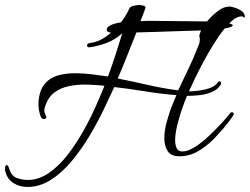

<svg xmlns="http://www.w3.org/2000/svg" viewBox="-112 -609 993 763"><path d="M-3 134Q-34 134 -58.5 118.5Q-83 103 -91 72Q-92 70 -92 67Q-92 64 -92 62Q-92 47 -85 47Q-79 47 -74 66Q-65 91 -44.5 98.5Q-24 106 -1 106Q42 106 82 78.5Q122 51 156.5 6.5Q191 -38 219.5 -89Q248 -140 269 -187.5Q290 -235 303 -268Q290 -270 277 -270.5Q264 -271 251 -272Q244 -272 238 -272.5Q232 -273 225 -273Q193 -273 161.5 -266.5Q130 -260 105.5 -242.5Q81 -225 69 -191Q64 -179 64 -170Q64 -162 69 -152Q72 -148 72 -144Q72 -136 62 -136Q55 -136 51 -143Q46 -154 43 -170.5Q40 -187 41 -205Q45 -251 65.5 -275.5Q86 -300 117.5 -309Q149 -318 185 -318Q218 -318 251 -314Q284 -310 317 -305Q334 -350 348 -394.5Q362 -439 374 -477Q346 -451 310.5 -438Q275 -425 244 -421H243Q234 -421 234 -428Q234 -437 246 -438Q288 -443 329 -479Q312 -482 312 -490Q312 -501 327 -508.5Q342 -516 368 -520Q379 -533 387.5 -547.5Q396 -562 403 -577Q405 -582 417 -585.5Q429 -589 441 -589Q452 -589 460 -586Q468 -583 466 -577Q462 -566 457 -552.5Q452 -539 446 -525Q460 -526 474 -526Q488 -526 503 -526Q547 -526 597 -525Q647 -524 697 -524H711Q730 -547 753.5 -565Q777 -583 800 -583Q806 -583 821 -578.5Q836 -574 849 -564.5Q862 -555 861 -539Q858 -540 854.5 -542Q851 -544 849 -544Q825 -544 799 -516Q811 -513 813 -509Q813 -505 804 -501.5Q795 -498 781 -496Q759 -469 737 -433.5Q715 -398 695.5 -361.5Q676 -325 661.5 -294.5Q647 -264 639 -246Q656 -246 679 -249Q702 -252 723 -259.5Q744 -267 754 -282Q757 -286 760 -286Q764 -286 766 -281.5Q768 -277 764 -271Q752 -252 728 -242.5Q704 -233 678 -230.5Q652 -228 631 -228Q621 -204 610 -172Q599 -140 591.5 -108Q584 -76 584 -51Q584 -32 590.5 -19.5Q597 -7 613 -7Q634 -7 662 -24.5Q690 -42 717.5 -68Q745 -94 768.5 -119.5Q792 -145 804 -161Q806 -163 810 -163Q813 -163 815.5 -160.5Q818 -158 816 -152Q814 -148 797 -125Q780 -102 750 -70Q722 -38 683.5 -13Q645 12 601 12Q567 12 554 -9Q541 -30 541 -59Q541 -91 551 -126Q561 -161 568 -180Q573 -193 578.5 -205.5Q584 -218 589 -231Q526 -236 465 -246Q404 -256 342 -263Q325 -226 300.5 -174.5Q276 -123 244 -69.5Q212 -16 173.5 30.5Q135 77 90.5 105.5Q46 134 -3 134ZM596 -250Q616 -293 637 -336Q658 -379 675 -424Q680 -434 681 -441Q682 -448 682 -452Q682 -457 681.5 -459.5Q681 -462 680 -464Q680 -469 682 -475Q684 -481 687 -488Q650 -487 604.5 -485.5Q559 -484 513.5 -482.5Q468 -481 430 -480Q414 -440 395.5 -393Q377 -346 356 -297Q417 -285 478 -271Q539 -257 596 -250Z"/></svg>

Font: Allura
Style: Regular
Weight: 400
Designer: Robert E. Leuschke
Foundry: Robert E. Leuschke
Version: Version 1.110